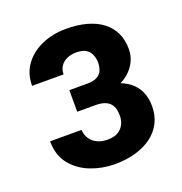

<svg xmlns="http://www.w3.org/2000/svg" viewBox="-105 -630 691 730"><g transform="rotate(-20 241.0 -264.5)"><path d="M269 -252H171.4V-314H245.1Q269 -314 283.4 -321.8Q297.9 -329.6 304 -343.5Q310.1 -357.4 310.1 -376Q310.1 -391.6 304.2 -406.5Q298.3 -421.4 284.2 -430.7Q270 -439.9 244.6 -439.9Q223.1 -439.9 206.5 -432.4Q189.9 -424.8 180.7 -410.9Q171.4 -397 171.4 -377.9H43.9Q43.9 -427.7 70.3 -463.4Q96.7 -499 141.1 -518.3Q185.5 -537.6 238.8 -537.6Q284.2 -537.6 321 -527.6Q357.9 -517.6 383.8 -498Q409.7 -478.5 423.6 -450Q437.5 -421.4 437.5 -383.8Q437.5 -356.9 425.8 -333Q414.1 -309.1 392.1 -290.8Q370.1 -272.5 338.9 -262.2Q307.6 -252 269 -252ZM171.4 -287.1H269Q312 -287.1 345.2 -278.1Q378.4 -269 400.9 -251.5Q423.3 -233.9 434.8 -208.3Q446.3 -182.6 446.3 -149.4Q446.3 -111.8 431.2 -82.3Q416 -52.7 388.2 -32.2Q360.4 -11.7 322.5 -1Q284.7 9.8 238.8 9.8Q189 9.8 142.6 -7.8Q96.2 -25.4 66.2 -62.3Q36.1 -99.1 36.1 -156.2H163.6Q163.6 -138.7 172.9 -122.8Q182.1 -106.9 200.2 -97.2Q218.3 -87.4 244.6 -87.4Q271.5 -87.4 287.6 -97.4Q303.7 -107.4 311.3 -123.5Q318.8 -139.6 318.8 -157.2Q318.8 -181.6 310.8 -197Q302.7 -212.4 286.4 -219.5Q270 -226.6 245.1 -226.6H171.4Z"/></g></svg>

Font: Roboto SemiCondensed SemiBold
Style: Regular
Weight: 600
Width: 4
Designer: Christian Robertson
Foundry: Google
Version: Version 3.009; 2024